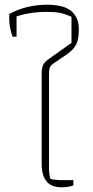

<svg xmlns="http://www.w3.org/2000/svg" viewBox="-20 -781 393 811"><path d="M156 -90V-470Q156 -491 161.5 -504.5Q167 -518 182 -529L282 -600V-710Q256 -722 233 -726.5Q210 -731 175 -731Q111 -731 50 -712V-626H33Q19 -666 19 -702V-722Q91 -761 179 -761Q250 -761 281.5 -734Q313 -707 313 -657Q313 -617 302.5 -594.5Q292 -572 263 -552L209 -515Q194 -505 190.5 -495.5Q187 -486 187 -465V-70Q187 -45 193 -25Q218 -20 244 -20H290V2Q271 10 238 10Q156 10 156 -90Z"/></svg>

Font: Athiti ExtraLight
Style: Regular
Weight: 250
Version: Version 1.032